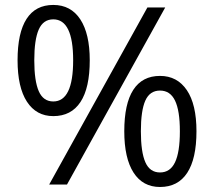

<svg xmlns="http://www.w3.org/2000/svg" viewBox="-20 -744 863 774"><path d="M118.2 -501Q118.2 -418 136.2 -376.5Q154.3 -335 194.8 -335Q274.9 -335 274.9 -501Q274.9 -666 194.8 -666Q154.3 -666 136.2 -625Q118.2 -584 118.2 -501ZM341.8 -501Q341.8 -389.6 304.4 -332.8Q267.1 -275.9 194.8 -275.9Q126.5 -275.9 88.6 -334Q50.8 -392.1 50.8 -501Q50.8 -611.8 87.2 -668Q123.5 -724.1 194.8 -724.1Q265.6 -724.1 303.7 -666Q341.8 -607.9 341.8 -501ZM547.9 -214.8Q547.9 -131.3 565.9 -90.1Q584 -48.8 625 -48.8Q666 -48.8 685.5 -89.6Q705.1 -130.4 705.1 -214.8Q705.1 -298.3 685.5 -338.6Q666 -378.9 625 -378.9Q584 -378.9 565.9 -338.6Q547.9 -298.3 547.9 -214.8ZM772 -214.8Q772 -104 734.6 -47.1Q697.3 9.8 625 9.8Q555.7 9.8 518.3 -48.3Q481 -106.4 481 -214.8Q481 -325.7 517.3 -381.8Q553.7 -438 625 -438Q694.3 -438 733.2 -380.6Q772 -323.2 772 -214.8ZM646 -713.9 250 0H178.2L574.2 -713.9Z"/></svg>

Font: f05545470
Style: Regular
Weight: 400
Foundry: Ascender Corporation
Version: Version 1.10